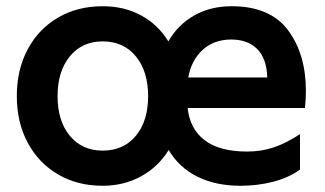

<svg xmlns="http://www.w3.org/2000/svg" viewBox="-20 -584 1045 617"><path d="M34 -275Q34 -360 69 -425.5Q104 -491 166.5 -527.5Q229 -564 310 -564Q379 -564 433.5 -534.5Q488 -505 521 -451Q552 -505 604.5 -534.5Q657 -564 724 -564Q848 -564 905.5 -487Q963 -410 963 -292Q963 -264 960 -237H583Q590 -170 637.5 -133.5Q685 -97 774 -97Q821 -97 861.5 -111Q902 -125 944 -153V-39Q908 -13 858 0Q808 13 753 13Q673 13 614 -16.5Q555 -46 522 -102Q489 -48 433.5 -17.5Q378 13 310 13Q229 13 166.5 -23.5Q104 -60 69 -125.5Q34 -191 34 -275ZM310 -100Q377 -100 416.5 -147.5Q456 -195 456 -275Q456 -355 416.5 -403Q377 -451 310 -451Q244 -451 204.5 -403Q165 -355 165 -275Q165 -195 204.5 -147.5Q244 -100 310 -100ZM839 -335Q837 -396 806.5 -426.5Q776 -457 723 -457Q668 -457 631.5 -424Q595 -391 585 -335Z"/></svg>

Font: Application Semibold
Style: Regular
Weight: 600
Designer: Wei Huang
Foundry: Wei Huang
Version: Version 0.012